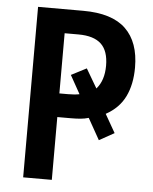

<svg xmlns="http://www.w3.org/2000/svg" viewBox="-52 -758 639 801"><g transform="rotate(5 267.5 -357.0)"><path d="M500 -497Q500 -426 475 -375Q450 -324 395 -294L439 -217L376 -182L326 -271Q309 -266 291 -264.5Q273 -263 251 -263H195V0H75V-714H264Q385 -714 442.5 -658.5Q500 -603 500 -497ZM231 -362Q245 -362 257 -363Q269 -364 279 -366L236 -443L300 -476L347 -396Q379 -432 379 -494Q379 -556 348 -585Q317 -614 253 -614H195V-362Z"/></g></svg>

Font: Noto Sans Condensed SemiBold
Style: Regular
Weight: 600
Width: 3
Designer: Monotype Design Team
Foundry: Monotype Imaging Inc.
Version: Version 2.013; ttfautohint (v1.8.4.7-5d5b)